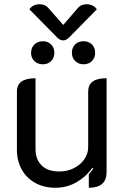

<svg xmlns="http://www.w3.org/2000/svg" viewBox="-20 -879 594 908"><path d="M484 -65Q484 9 400 9V-55Q409 -64 421 -82L417 -86Q387 -43 341.5 -17Q296 9 242 9Q188 9 146.5 -14Q105 -37 82.5 -78Q60 -119 60 -170V-445Q60 -478 82 -493.5Q104 -509 148 -509V-174Q148 -126 176.5 -97Q205 -68 261 -68Q298 -68 329 -83.5Q360 -99 378.5 -125.5Q397 -152 397 -183V-445Q397 -478 418.5 -493.5Q440 -509 484 -509ZM350 -843Q364 -859 390 -859Q404 -859 417 -853Q430 -847 438 -835L306 -701Q293 -688 279 -688Q264 -688 251 -701L119 -835Q127 -847 140 -853Q153 -859 167 -859Q193 -859 207 -843L279 -761ZM127 -629Q127 -653 142.5 -668.5Q158 -684 183 -684Q207 -684 222 -668.5Q237 -653 237 -629Q237 -606 222 -590.5Q207 -575 183 -575Q158 -575 142.5 -590Q127 -605 127 -629ZM320 -629Q320 -653 335 -668.5Q350 -684 375 -684Q400 -684 415 -668.5Q430 -653 430 -629Q430 -606 415 -590.5Q400 -575 375 -575Q351 -575 335.5 -590.5Q320 -606 320 -629Z"/></svg>

Font: K2D
Style: Regular
Weight: 400
Version: Version 1.000; ttfautohint (v1.6)